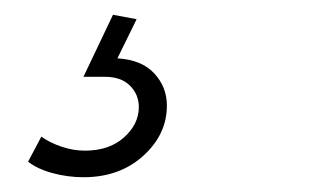

<svg xmlns="http://www.w3.org/2000/svg" viewBox="-20 -26 431 260"><path d="M165 0 139 53Q172 55 189 73.5Q206 92 206 117Q206 156 174 185Q142 214 93 214Q72 214 51.5 208.5Q31 203 18 193L36 159Q47 167 63 172.5Q79 178 95 178Q128 178 148 160Q168 142 168 119Q168 102 156 90Q144 78 122 78H93L133 -6Z"/></svg>

Font: Gontserrat ExtraLight
Style: Italic
Weight: 275
Italic angle: -11.3°
Designer: Julieta Ulanovsky
Foundry: Julieta Ulanovsky
Version: Version 6.001